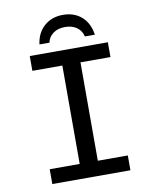

<svg xmlns="http://www.w3.org/2000/svg" viewBox="-91 -904 782 973"><g transform="rotate(-10 300.0 -417.5)"><path d="M98.6 -658.7H500.5V-582.5H346.2V-76.2H500.5V0H98.6V-76.2H252.9V-582.5H98.6ZM299.8 -835Q357.9 -835 395.8 -801.5Q433.6 -768.1 442.4 -708H391.1Q383.8 -738.3 359.9 -755.4Q335.9 -772.5 299.8 -772.5Q262.7 -772.5 238.5 -754.6Q214.4 -736.8 208.5 -708H157.2Q164.6 -766.1 203.1 -800.5Q241.7 -835 299.8 -835Z"/></g></svg>

Font: Cousine
Style: Regular
Weight: 400
Monospace: yes
Designer: Steve Matteson
Foundry: Ascender Corporation
Version: Version 1.20